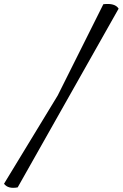

<svg xmlns="http://www.w3.org/2000/svg" viewBox="-46 -852 610 955"><path d="M241 -377 468 -831Q526 -838 544 -809L42 80Q-6 89 -26 62Z"/></svg>

Font: Tillana
Style: Regular
Weight: 400
Designer: Lipi Raval (Devanagari, Latin), Jonny Pinhorn (Latin)
Foundry: Indian Type Foundry
Version: Version 2.002;PS 1.0;hotconv 1.0.79;makeotf.lib2.5.61930; tt